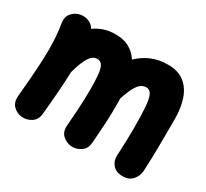

<svg xmlns="http://www.w3.org/2000/svg" viewBox="-133 -770 1127 1052"><g transform="rotate(30 430.0 -244.5)"><path d="M28.8 -11.7Q42 -151.4 45.9 -237.3Q45.4 -245.6 46.4 -253.4Q47.9 -287.1 47.9 -315.9Q47.9 -361.8 44.9 -399.7Q42 -437.5 35.6 -476.1Q29.3 -514.2 48.8 -537.6Q68.4 -561 96.7 -567.9Q123 -574.2 149.9 -565.2Q176.8 -556.2 190.9 -530.8Q217.8 -550.3 250.5 -561.3Q283.2 -572.3 323.2 -572.3Q376 -572.3 411.4 -552Q446.8 -531.7 469.2 -497.1Q505.9 -532.7 551.8 -552.2Q597.7 -571.8 654.8 -571.8Q720.2 -571.8 759.8 -540.3Q799.3 -508.8 817.4 -454.6Q835.4 -400.4 835.4 -332.5Q835.4 -252.9 834.7 -167.5Q834 -82 829.6 0.5Q827.6 31.7 805.7 57.1Q783.7 82.5 743.7 82.5Q702.6 82.5 680.9 57.9Q659.2 33.2 661.1 1Q663.6 -49.3 665 -93.3Q666.5 -137.2 666.5 -174.8Q666.5 -264.2 662.1 -314.2Q657.7 -364.3 646.5 -384.5Q635.3 -404.8 613.8 -404.8Q597.2 -404.8 582 -394.8Q566.9 -384.8 551.8 -357.9Q536.6 -331.1 520 -279.8Q520.5 -263.7 520.5 -246.1Q520.5 -212.4 520 -185.5Q519.5 -158.7 518.1 -132.1Q516.6 -105.5 514.4 -72.5Q512.2 -39.6 508.8 5.9Q505.9 45.4 478 64Q450.2 82.5 418.5 80.6Q387.2 78.1 363 56.6Q338.9 35.2 341.8 -5.9Q346.2 -64 348.6 -101.8Q351.1 -139.6 352.3 -172.1Q353.5 -204.6 353.5 -246.1Q353.5 -338.4 342.8 -371.8Q332 -405.3 303.2 -405.3Q275.4 -405.3 254.6 -373.3Q233.9 -341.3 214.4 -270.5Q212.9 -215.8 208 -148.9Q203.1 -82 194.8 3.9Q191.4 43.9 162.4 62Q133.3 80.1 101.6 76.7Q71.3 73.7 48.3 51.3Q25.4 28.8 28.8 -11.7Z"/></g></svg>

Font: Mikhak-DS2-FD Black
Style: Regular
Weight: 900
Designer: Amin Abedi
Version: Version 3.2